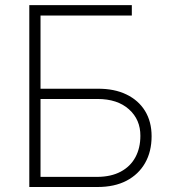

<svg xmlns="http://www.w3.org/2000/svg" viewBox="-20 -748 678 768"><path d="M97.2 0V-727.5H507.3V-686H142.1V-393.1H370.1Q437.5 -393.6 485.8 -370.1Q534.2 -346.7 560.3 -304Q586.4 -261.2 586.4 -203.1Q586.4 -141.6 560.3 -95.9Q534.2 -50.3 486.1 -25.1Q438 0 370.1 0ZM142.1 -40.5H370.1Q424.8 -41 463.1 -61.5Q501.5 -82 521.5 -118.9Q541.5 -155.8 541.5 -204.6Q542 -269.5 495.8 -310.8Q449.7 -352.1 370.1 -352.1H142.1Z"/></svg>

Font: Inter Tight ExtraLight
Style: Regular
Weight: 250
Designer: Rasmus Andersson
Foundry: rsms
Version: Version 3.004